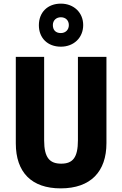

<svg xmlns="http://www.w3.org/2000/svg" viewBox="-20 -1027 672 1057"><path d="M315 -770C387 -770 438 -820 438 -889C438 -958 386 -1007 315 -1007C242 -1007 194 -959 194 -888C194 -818 242 -770 315 -770ZM315 -845C286 -845 271 -862 271 -889C271 -915 290 -932 315 -932C341 -932 359 -915 359 -889C359 -862 340 -845 315 -845ZM566 -239V-714H409V-255C409 -160 381 -126 317 -126C255 -126 223 -157 223 -254V-714H67V-238C67 -78 154 10 314 10C480 10 566 -83 566 -239Z"/></svg>

Font: Noto Sans Malayalam Condensed ExtraBold
Style: Regular
Weight: 800
Width: 3
Designer: Jelle Bosma - Monotype Design Team
Foundry: Monotype Imaging Inc.
Version: Version 2.104